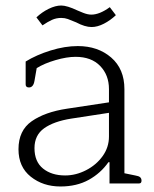

<svg xmlns="http://www.w3.org/2000/svg" viewBox="-20 -665 558 696"><path d="M256 -584Q237 -592 226 -596Q215 -600 202 -600Q184 -600 168.5 -593Q153 -586 134 -573L112 -602Q132 -621 156.5 -633Q181 -645 202 -645Q223 -645 261 -627Q265 -625 281.5 -618.5Q298 -612 311 -612Q341 -612 378 -639L400 -610Q380 -591 356.5 -579Q333 -567 312 -567Q288 -567 256 -584ZM47 -124Q47 -192 95 -225.5Q143 -259 223 -271L375 -294V-342Q375 -393 343 -426Q311 -459 254 -459Q222 -459 181 -447Q140 -435 113 -418L105 -372Q101 -348 85 -348Q73 -348 73 -359V-442Q112 -466 163.5 -482Q215 -498 262 -498Q335 -498 383 -456.5Q431 -415 431 -342V-37L470 -29Q483 -27 488 -22.5Q493 -18 493 -10Q493 0 484 0H377V-77H373Q345 -37 301.5 -13Q258 11 199 11Q136 11 91.5 -24.5Q47 -60 47 -124ZM375 -170V-256L238 -235Q175 -225 140 -200Q105 -175 105 -128Q105 -79 136 -54Q167 -29 216 -29Q255 -29 292 -48Q329 -67 352 -99Q375 -131 375 -170Z"/></svg>

Font: Maitree Light
Style: Regular
Weight: 300
Designer: CadsonDemak Team
Foundry: CadsonDemak
Version: Version 1.001